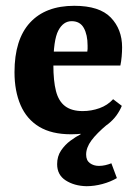

<svg xmlns="http://www.w3.org/2000/svg" viewBox="-20 -453 471 662"><path d="M258 10V4L350 -24Q313 7 295 31.5Q277 56 277 80Q277 100 290 109.5Q303 119 321 119Q332 119 343 116.5Q354 114 364 110L383 161Q361 174 333 181.5Q305 189 278 189Q236 188 206.5 169Q177 150 177 113Q177 86 190.5 66Q204 46 223 32Q242 18 258 10ZM236 -433Q323 -433 362 -392.5Q401 -352 401 -290Q401 -275 399.5 -258Q398 -241 395 -227H120V-275H281Q282 -280 282 -284.5Q282 -289 282 -296Q282 -333 269 -356.5Q256 -380 227 -380Q198 -380 181 -347.5Q164 -315 164 -229Q164 -174 173 -139Q182 -104 204.5 -87Q227 -70 265 -70Q295 -70 323 -80Q351 -90 370 -111L400 -88Q393 -71 381.5 -55Q370 -39 351 -24Q332 -9 300 0.5Q268 10 225 10Q158 10 115 -16Q72 -42 51 -90.5Q30 -139 30 -204Q30 -317 83.5 -375Q137 -433 236 -433Z"/></svg>

Font: Yrsa
Style: Bold
Weight: 700
Version: Version 2.004